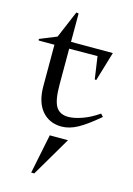

<svg xmlns="http://www.w3.org/2000/svg" viewBox="-129 -621 674 970"><g transform="rotate(15 208.0 -136.0)"><path d="M-2.9 -377.9 85.9 -414.1 146 -556.2 158.2 -554.2V-405.8H377L331.1 -252L323.2 -253.9L306.2 -371.1L158.2 -370.1V-183.1Q158.2 -100.6 177.7 -68.4Q197.3 -36.1 242.2 -36.1Q273.4 -36.1 315.2 -51Q356.9 -65.9 398.9 -95.2L412.1 -81.1Q348.6 -26.9 305.4 -3.4Q262.2 20 222.2 20Q157.7 20 119.4 -25.1Q81.1 -70.3 81.1 -153.8V-370.1H-1ZM134.8 284.2 176.8 78.1H272L150.9 284.2Z"/></g></svg>

Font: Halibut
Style: Regular
Weight: 400
Designer: Matteo Maggi
Foundry: Collletttivo
Version: Version 3.080 | FøM Fix